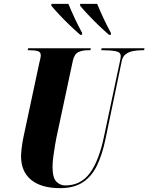

<svg xmlns="http://www.w3.org/2000/svg" viewBox="-20 -964 768 994"><path d="M291 10Q193 10 141 -33Q89 -76 89 -155Q89 -174 93 -204Q97 -234 101 -252L183 -636Q187 -653 189 -662Q191 -671 191 -678Q191 -695 175 -699.5Q159 -704 133 -704H123L126 -714H450L448 -704H435Q408 -704 386.5 -694.5Q365 -685 357 -649L272 -251Q270 -241 265 -213Q260 -185 256 -153.5Q252 -122 252 -100Q252 -44 271.5 -24Q291 -4 318 -4Q398 -4 445 -67.5Q492 -131 518 -255L600 -642Q605 -662 605 -674Q605 -694 578.5 -699Q552 -704 514 -704H504L506 -714H728L726 -704H715Q693 -704 670.5 -700Q648 -696 631.5 -684Q615 -672 610 -647L525 -239Q509 -163 482 -107Q455 -51 409 -20.5Q363 10 291 10ZM395 -784Q373 -803 343 -831.5Q313 -860 286.5 -888.5Q260 -917 246 -934V-944H334Q348 -910 367 -869Q386 -828 405 -794V-784ZM544 -784Q522 -803 492 -831.5Q462 -860 435.5 -888.5Q409 -917 395 -934V-944H483Q497 -910 516 -869Q535 -828 554 -794V-784Z"/></svg>

Font: Noto Serif Display ExtraCondensed Black
Style: Italic
Weight: 900
Width: 2
Italic angle: -12°
Designer: Monotype Design Team
Foundry: Monotype Imaging Inc.
Version: Version 2.009